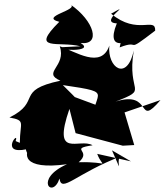

<svg xmlns="http://www.w3.org/2000/svg" viewBox="-20 -811 748 871"><path d="M574 -79 421 -113C447 -43 482 -79 337 -75C400 -129 290 -135 400 -152C340 -187 215 -86 295 -317L323 -207L537 -150L589 -153L545 -301L708 -357C597 -227 676 -405 504 -350C662 -411 553 -383 587 -582C556 -440 466 -504 476 -604C439 -495 320 -579 251 -601C283 -509 168 -482 254 -445C45 -400 172 -352 23 -278C99 -264 70 -256 70 -163L51 -171C70 -225 -26 -107 101 -134C83 -154 141 -13 125 -158C84 -114 78 -38 284 -66C132 1 218 95 250 -1C259 67 323 -24 534 -104C494 -98 551 13 488 -129ZM472 -318 444 -289 418 -334 294 -380C350 -341 337 -354 265 -425C525 -387 384 -400 401 -222ZM262 -597C223 -583 416 -572 346 -616C439 -605 408 -716 299 -791C342 -766 156 -736 249 -712C111 -575 248 -626 345 -601ZM523 -596C626 -636 538 -560 684 -672C686 -737 603 -649 484 -749C595 -811 421 -709 510 -705C451 -561 594 -638 528 -621Z"/></svg>

Font: Asimov Silicon
Style: Regular
Weight: 400
Designer: Google
Version: Version 2.000980; 2014